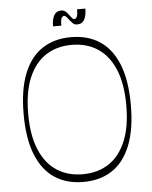

<svg xmlns="http://www.w3.org/2000/svg" viewBox="-58 -902 767 967"><g transform="rotate(-5 325.0 -419.0)"><path d="M325 16Q240 16 179.5 -24Q119 -64 86.5 -145.5Q54 -227 54 -350Q54 -474 86.5 -555Q119 -636 179.5 -676Q240 -716 325 -716Q410 -716 470.5 -676Q531 -636 563.5 -555Q596 -474 596 -350Q596 -227 563.5 -145.5Q531 -64 470.5 -24Q410 16 325 16ZM325 -23Q401 -23 456.5 -59.5Q512 -96 542.5 -168.5Q573 -241 573 -350Q573 -459 542.5 -531.5Q512 -604 456.5 -640.5Q401 -677 325 -677Q249 -677 193.5 -640.5Q138 -604 107.5 -531.5Q77 -459 77 -350Q77 -241 107.5 -168.5Q138 -96 193.5 -59.5Q249 -23 325 -23ZM362 -777Q348 -777 338.5 -787Q329 -797 321 -807Q316 -815 310.5 -820.5Q305 -826 300 -826Q294 -826 288 -818Q282 -810 282 -778H240Q240 -813 251.5 -833.5Q263 -854 288 -854Q302 -854 312 -844.5Q322 -835 329 -824Q334 -817 339.5 -811Q345 -805 350 -805Q356 -805 362 -813Q368 -821 368 -853H410Q410 -819 399 -798Q388 -777 362 -777Z"/></g></svg>

Font: Ojuju ExtraLight
Style: Regular
Weight: 200
Designer: Chisaokwu Joboson, Mirko Velimirovic
Foundry: Udi Foundry
Version: Version 1.000